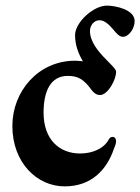

<svg xmlns="http://www.w3.org/2000/svg" viewBox="-20 -649 499 683"><path d="M210 14C306 14 360 -46 385 -119C389 -128 393 -139 393 -146C393 -156 388 -162 381 -162C375 -162 371 -160 367 -153C350 -121 310 -103 265 -103C191 -103 135 -153 135 -248C135 -325 160 -379 221 -379C257 -379 278 -368 308 -326C317 -316 324 -311 336 -311C363 -311 393 -364 393 -394C393 -403 376 -418 356 -439C330 -465 300 -501 300 -539C300 -558 314 -577 334 -577C353 -577 369 -560 383 -544C394 -530 405 -518 417 -518C438 -518 459 -547 459 -574C459 -615 391 -629 360 -629C312 -629 247 -569 247 -524C247 -487 260 -456 275 -431C266 -432 253 -433 247 -433C116 -433 24 -324 24 -201C24 -70 112 14 210 14Z"/></svg>

Font: EB Garamond
Style: Bold
Weight: 700
Designer: Georg Duffner and Octavio Pardo
Foundry: Georg Duffner
Version: Version 1.000;PS 001.000;hotconv 1.0.88;makeotf.lib2.5.64775